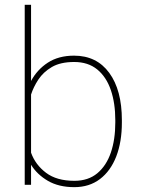

<svg xmlns="http://www.w3.org/2000/svg" viewBox="-20 -770 587 800"><path d="M487.8 -269.5V-259.3Q487.8 -178.7 464.4 -118.2Q440.9 -57.6 396.5 -23.9Q352.1 9.8 289.6 9.8Q224.6 9.8 179.4 -16.6Q134.3 -43 109.4 -83.5V0H83V-750H109.4V-432.6Q134.8 -480 179.4 -509Q224.1 -538.1 288.6 -538.1Q382.8 -538.1 435.3 -466.3Q487.8 -394.5 487.8 -269.5ZM460.4 -259.3V-269.5Q460.4 -339.8 441.9 -394.5Q423.3 -449.2 385.3 -480.5Q347.2 -511.7 289.1 -511.7Q231.9 -511.7 196 -490.7Q160.2 -469.7 139.6 -438.2Q119.1 -406.7 109.4 -376V-133.8Q127.4 -83.5 171.9 -50Q216.3 -16.6 290 -16.6Q347.7 -16.6 385.5 -48.1Q423.3 -79.6 441.9 -134.3Q460.4 -189 460.4 -259.3Z"/></svg>

Font: Vazirmatn RD Thin
Style: Regular
Weight: 100
Designer: Saber Rastikerdar
Foundry: Saber Rastikerdar
Version: Version 32.102